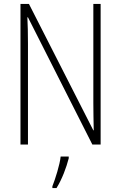

<svg xmlns="http://www.w3.org/2000/svg" viewBox="-20 -734 615 975"><path d="M491 0V-714H454V-211C454 -174 455 -120 456 -72H454L127 -714H84V0H122V-512C122 -566 121 -606 119 -646H122L449 0ZM329 70V61H288C284 102 260 177 246 212V221H267C295 176 317 117 329 70Z"/></svg>

Font: Noto Sans Tamil Condensed ExtraLight
Style: Regular
Weight: 200
Width: 3
Designer: Jelle Bosma - Monotype Design Team
Foundry: Monotype Imaging Inc.
Version: Version 2.004